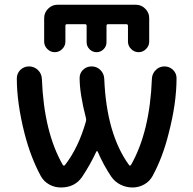

<svg xmlns="http://www.w3.org/2000/svg" viewBox="-20 -832 834 830"><path d="M269.5 -727.5Q262.7 -727.5 262.7 -720.7V-652.3Q262.7 -633.8 249 -620.1Q235.4 -606.4 216.8 -606.4Q198.2 -606.4 184.6 -620.1Q170.9 -633.8 170.9 -652.3V-753.9Q170.9 -777.3 188 -794.4Q205.1 -811.5 228.5 -811.5H567.4Q590.8 -811.5 607.9 -794.4Q625 -777.3 625 -753.9V-652.3Q625 -633.8 611.3 -620.1Q597.7 -606.4 579.1 -606.4Q560.5 -606.4 546.9 -620.1Q533.2 -633.8 533.2 -652.3V-720.7Q533.2 -727.5 525.4 -727.5H447.3Q440.4 -727.5 440.4 -720.7V-649.4Q440.4 -631.8 427.7 -619.1Q415 -606.4 397.5 -606.4Q379.9 -606.4 367.2 -619.1Q354.5 -631.8 354.5 -649.4V-720.7Q354.5 -727.5 347.7 -727.5ZM252 -118.2Q253.9 -116.2 256.3 -116.2Q258.8 -116.2 260.7 -118.2Q319.3 -193.4 351.6 -307.6Q353.5 -314.5 351.6 -321.3Q324.2 -426.8 324.2 -495.1Q324.2 -514.6 337.9 -529.3Q353.5 -544.9 376 -544.9Q398.4 -544.9 414.1 -529.3Q429.7 -513.7 430.7 -491.2Q440.4 -252 538.1 -118.2Q539.1 -116.2 541.5 -116.2Q543.9 -116.2 545.9 -118.2Q627.9 -261.7 636.7 -492.2Q637.7 -513.7 653.3 -529.3Q668.9 -544.9 690.9 -544.9Q712.9 -544.9 728.5 -529.3Q743.2 -514.6 743.2 -494.1Q743.2 -385.7 709 -254.9Q683.6 -152.3 639.6 -71.3Q627 -47.9 603.5 -34.7Q580.1 -21.5 552.7 -21.5Q525.4 -21.5 501 -33.7Q476.6 -45.9 460.9 -68.4Q426.8 -119.1 402.3 -176.8Q401.4 -178.7 399.4 -178.7Q397.5 -178.7 396.5 -176.8Q370.1 -120.1 335 -67.4Q303.7 -21.5 243.2 -21.5Q215.8 -21.5 192.4 -34.7Q168.9 -47.9 156.2 -71.3Q112.3 -152.3 85.9 -255.9Q52.7 -386.7 52.7 -493.2Q52.7 -513.7 67.4 -529.3Q83 -544.9 105.5 -544.9Q127.9 -544.9 144 -529.3Q160.2 -513.7 161.1 -490.2Q169.9 -260.7 252 -118.2Z"/></svg>

Font: Gen Jyuu Gothic P Medium
Style: Regular
Weight: 500
Designer: [Source Han Sans]
Ryoko NISHIZUKA  (kana & ideographs); Paul D. Hunt (Latin, Greek & Cyrillic); Wenlong ZHANG  (bopomofo
Version: Version 1.002.20150607